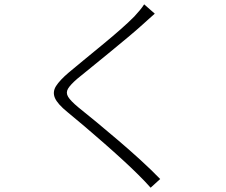

<svg xmlns="http://www.w3.org/2000/svg" viewBox="-20 -811 1040 885"><path d="M693.4 -748Q682.1 -738.3 663.8 -721.7Q645.5 -705.1 636.2 -696.8Q609.9 -672.9 571 -640.4Q532.2 -607.9 489 -572.5Q445.8 -537.1 405.8 -504.6Q365.7 -472.2 336.4 -448.2Q304.2 -420.4 293.5 -402.1Q282.7 -383.8 293.9 -365Q305.2 -346.2 340.3 -316.9Q378.4 -286.6 426.5 -246.8Q474.6 -207 526.6 -162.6Q578.6 -118.2 628.2 -73Q677.7 -27.8 718.3 14.2L674.3 54.2Q648.9 25.4 616.2 -6.8Q587.4 -35.6 546.6 -73Q505.9 -110.4 460.2 -150.4Q414.6 -190.4 370.6 -227.8Q326.7 -265.1 291.5 -293.9Q245.1 -331.5 233.2 -359.4Q221.2 -387.2 238.3 -414.3Q255.4 -441.4 297.4 -477.1Q325.2 -500.5 365.7 -533.7Q406.2 -566.9 450.4 -603.3Q494.6 -639.6 534.2 -674.3Q573.7 -709 599.1 -734.9Q609.9 -746.1 623.8 -762.9Q637.7 -779.8 644.5 -791Z"/></svg>

Font: Source Han Sans CN Light
Style: Regular
Weight: 300
Designer: Ryoko NISHIZUKA  (kana, bopomofo & ideographs); Paul D. Hunt (Latin, Greek & Cyrillic); Sandoll Communications , Soo-you
Foundry: Adobe
Version: Version 2.000;hotconv 1.0.107;makeotfexe 2.5.65593